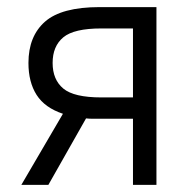

<svg xmlns="http://www.w3.org/2000/svg" viewBox="-20 -520 545 540"><path d="M157 -200Q106 -217 83 -253Q60 -289 60 -343Q60 -418 106.5 -459Q153 -500 260 -500H420V0H354V-186H260Q250 -186 240.5 -186Q231 -186 222 -187L116 0H40ZM128 -343Q128 -296 158 -271Q188 -246 265 -246H354V-440H265Q188 -440 158 -415Q128 -390 128 -343Z"/></svg>

Font: PT Root UI
Style: Regular
Weight: 400
Designer: Vitaly Kuzmin
Foundry: ParaType Ltd.
Version: Version 2.001G